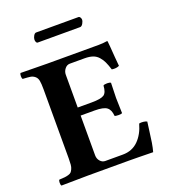

<svg xmlns="http://www.w3.org/2000/svg" viewBox="-148 -931 917 1040"><g transform="rotate(-20 310.5 -411.0)"><path d="M253.9 -365.2H335Q387.2 -365.2 405.5 -377.2Q423.8 -389.2 425.8 -429.2Q430.7 -434.1 448.2 -434.1Q464.4 -434.1 469.2 -429.2Q466.8 -354.5 466.8 -342.8L469.2 -254.9Q465.3 -251 448.2 -251Q429.7 -251 425.8 -254.9Q423.3 -290 404.3 -304.4Q385.3 -318.8 335 -318.8H253.9V-89.8Q253.9 -69.8 266.1 -55.9Q278.3 -42 294.9 -42H396Q450.2 -42 485.6 -76.9Q521 -111.8 537.1 -169.9Q546.9 -172.4 560.8 -170.9Q574.7 -169.4 582 -165Q579.6 -150.4 575.2 -113.8Q570.8 -77.1 566.2 -48.8Q561.5 -20.5 555.2 2Q552.7 2 527.8 1.5Q502.9 1 470.5 0.5Q438 0 417 0H182.1Q124.5 0 26.9 2Q22.5 -2.4 22.5 -15.1Q22.5 -27.8 26.9 -32.2Q47.4 -33.2 57.9 -34.2Q68.4 -35.2 80.1 -38.6Q91.8 -42 96.7 -47.4Q101.6 -52.7 106.4 -63Q111.3 -73.2 112.5 -87.4Q113.8 -101.6 113.8 -123V-522Q113.8 -553.7 110.6 -570.8Q107.4 -587.9 95.9 -597.4Q84.5 -606.9 70.6 -609.1Q56.6 -611.3 26.9 -612.8Q22.5 -617.2 22.5 -629.9Q22.5 -642.6 26.9 -647Q126.5 -645 182.1 -645H476.1Q502 -645 524.9 -648.9Q528.8 -648.9 528.8 -646Q529.8 -642.6 531.7 -615.5Q533.7 -588.4 536.4 -553.2Q539.1 -518.1 541 -501Q523.4 -492.2 498 -496.1Q488.8 -524.9 480.7 -542.2Q472.7 -559.6 459.2 -574.7Q445.8 -589.8 426.8 -596.4Q407.7 -603 379.9 -603H294.9Q277.8 -603 265.9 -587.9Q253.9 -572.8 253.9 -554.2ZM415 -770H170.9Q165 -770 162.1 -776.6Q159.2 -783.2 159.2 -790Q159.2 -800.3 166 -812.3Q172.9 -824.2 181.2 -824.2H424.8Q431.2 -824.2 435.1 -817.6Q439 -811 439 -805.2Q439 -794.9 431.6 -782.5Q424.3 -770 415 -770Z"/></g></svg>

Font: Common Serif
Style: Bold
Weight: 700
Designer: Philipp H. Poll, Khaled Hosny
Foundry: Stefan Peev, Context Ltd.
Version: Version 1.026